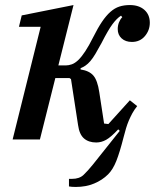

<svg xmlns="http://www.w3.org/2000/svg" viewBox="-20 -552 613 760"><path d="M141 -446H55L66 -491L271 -532L211 -293H240Q252 -293 264.5 -297.5Q277 -302 290 -314.5Q303 -327 317.5 -349Q332 -371 349 -405Q367 -441 383.5 -465.5Q400 -490 417 -505Q434 -520 452.5 -526Q471 -532 494 -532Q530 -532 551.5 -513Q573 -494 573 -462Q573 -432 553.5 -409Q534 -386 502 -386Q477 -386 461.5 -400Q446 -414 446 -437Q446 -451 451 -463.5Q456 -476 464 -484L459 -490Q442 -479 425 -456Q408 -433 382 -382Q368 -356 357.5 -338.5Q347 -321 337.5 -310Q328 -299 318.5 -292.5Q309 -286 299 -282V-277Q333 -272 349.5 -253Q366 -234 373 -187L392 -63L409 -61L494 -155L523 -132Q511 -117 503.5 -103Q496 -89 490 -75Q484 -61 479 -44.5Q474 -28 469 -8Q454 51 440.5 85Q427 119 408 138Q385 161 352.5 174.5Q320 188 280 188Q272 188 265 187.5Q258 187 253 186V156H265Q294 156 310.5 140.5Q327 125 348 99L454 -34L448 -40Q419 -9 400 1.5Q381 12 361 12Q331 12 312.5 -4Q294 -20 289 -57L261 -239L255 -243H199L138 0H30Z"/></svg>

Font: IBM Plex Serif Medm
Style: Italic
Weight: 500
Italic angle: -14°
Designer: Mike Abbink, Paul van der Laan, Pieter van Rosmalen
Foundry: Bold Monday
Version: Version 3.001